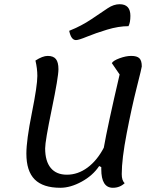

<svg xmlns="http://www.w3.org/2000/svg" viewBox="-20 -865 777 910"><path d="M340 -675Q317 -675 308 -719Q366 -742 414 -774.5Q462 -807 490.5 -826Q519 -845 547 -845Q598 -845 598 -790Q598 -758 589 -741Q542 -741 487.5 -724.5Q433 -708 393 -691.5Q353 -675 340 -675ZM266 25Q184 25 144.5 -14.5Q105 -54 105 -137Q105 -200 131 -329.5Q157 -459 157 -505Q157 -540 148 -578Q182 -600 206 -600Q233 -600 245 -585Q257 -570 257 -537Q257 -500 225.5 -348Q194 -196 194 -162Q194 -101 220.5 -69Q247 -37 297 -37Q349 -37 394.5 -70.5Q440 -104 472 -165Q490 -268 547 -512L510 -566Q517 -578 547 -589Q577 -600 602 -600Q629 -600 640.5 -589Q652 -578 652 -550Q652 -545 628 -450Q604 -355 580.5 -233Q557 -111 557 -40Q557 -9 571 3Q548 25 515 25Q460 25 460 -63V-73L450 -78Q420 -33 367 -4Q314 25 266 25Z"/></svg>

Font: Lemonada Light
Style: Regular
Weight: 300
Designer: Mohamed Gaber (Arabic), Eduardo Tunni (Latin)
Foundry: Kief Type Foundry
Version: Version 4.004